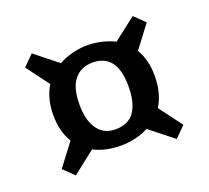

<svg xmlns="http://www.w3.org/2000/svg" viewBox="-86 -645 717 660"><g transform="rotate(-20 272.5 -315.5)"><path d="M456 -91 370 -159Q348 -147 321.5 -141Q295 -135 270 -135Q212 -135 170 -157L87 -92L49 -129L111 -211Q85 -252 85 -313Q85 -374 112 -417L50 -500L88 -538L171 -472Q194 -485 221.5 -492Q249 -499 276 -499Q302 -499 328 -493Q354 -487 376 -476L458 -540L496 -503L434 -421Q446 -401 452.5 -377Q459 -353 459 -322Q459 -288 451.5 -260.5Q444 -233 431 -213L494 -129ZM270 -194Q318 -194 340 -226.5Q362 -259 362 -318Q362 -380 339 -408.5Q316 -437 274 -437Q231 -437 206.5 -407.5Q182 -378 182 -316Q182 -258 205 -226Q228 -194 270 -194Z"/></g></svg>

Font: Literata Medium
Style: Regular
Weight: 500
Designer: Latin by Veronika Burian and Jose Scaglione. Greek by Irene Vlachou. Cyrillic by Vera Evstafieva.
Foundry: TypeTogether
Version: Version 3.103; ttfautohint (v1.8.4.7-5d5b);gftools[0.9.29]